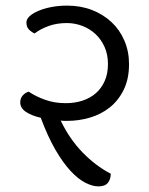

<svg xmlns="http://www.w3.org/2000/svg" viewBox="-20 -650 529 683"><path d="M330 13Q309 13 283.5 0Q258 -13 231 -42Q204 -71 177 -117.5Q150 -164 125 -231Q91 -239 71.5 -252.5Q52 -266 52 -286Q52 -300 60.5 -310Q69 -320 82 -324Q107 -307 140.5 -295Q174 -283 214 -283Q246 -283 273.5 -292Q301 -301 321 -318.5Q341 -336 352.5 -362Q364 -388 364 -422Q364 -456 352 -483Q340 -510 319.5 -529Q299 -548 272.5 -558Q246 -568 218 -568Q182 -568 153 -557.5Q124 -547 103 -531Q92 -536 83 -545Q74 -554 74 -570Q74 -582 85.5 -592.5Q97 -603 117 -611.5Q137 -620 163 -625Q189 -630 219 -630Q267 -630 307 -614.5Q347 -599 376.5 -571.5Q406 -544 422.5 -505.5Q439 -467 439 -422Q439 -369 420 -330.5Q401 -292 370 -267.5Q339 -243 299.5 -231.5Q260 -220 220 -220Q214 -220 208 -220Q202 -220 196 -221Q227 -156 273.5 -108Q320 -60 374 -32Q374 -13 364 0Q354 13 330 13Z"/></svg>

Font: Baloo 2
Style: Regular
Weight: 400
Designer: Sarang Kulkarni and Ek Type
Foundry: Ek Type
Version: Version 1.640;hotconv 1.0.111;makeotfexe 2.5.65597; ttfautoh